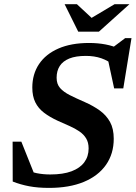

<svg xmlns="http://www.w3.org/2000/svg" viewBox="-20 -904 661 936"><path d="M534 -585.5Q508 -608 474.2 -619.8Q440.5 -631.5 398.5 -631.5Q349.5 -631.5 318 -618.8Q286.5 -606 271.2 -582.2Q256 -558.5 256 -525Q256 -494 273 -474.8Q290 -455.5 320.8 -440Q351.5 -424.5 393 -406.5Q435 -388 466.8 -365Q498.5 -342 516.5 -309.2Q534.5 -276.5 534.5 -227.5Q534.5 -154.5 496.8 -100.5Q459 -46.5 388.5 -17.2Q318 12 219 12Q164.5 12 122.2 4Q80 -4 42 -19L41.5 -213.5H84L161 -21L97 -78Q127.5 -66 158.8 -59.8Q190 -53.5 225 -53.5Q287.5 -53.5 328.8 -69Q370 -84.5 391 -113Q412 -141.5 412 -180.5Q412 -209.5 400 -229.2Q388 -249 367.2 -263.2Q346.5 -277.5 319.5 -289.5Q292.5 -301.5 262 -315Q222 -333.5 194.2 -354.8Q166.5 -376 152 -405.5Q137.5 -435 137.5 -477Q137.5 -542.5 170.2 -591.5Q203 -640.5 265 -667.5Q327 -694.5 414 -694.5Q456.5 -694.5 493.8 -687.5Q531 -680.5 565 -665L523.5 -668L590 -718H621L581 -473H536.5L500.5 -640ZM611 -883.5 462 -749.5H361.5L295 -883.5H355L435.5 -808.5H412.5L538.5 -883.5Z"/></svg>

Font: Newsreader SemiBold
Style: Italic
Weight: 600
Italic angle: -17°
Designer: Hugues Gentile
Foundry: Production Type
Version: Version 1.003